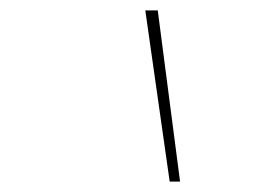

<svg xmlns="http://www.w3.org/2000/svg" viewBox="-20 -792 540 370"><path d="M307 -442 260 -772H284L327 -442Z"/></svg>

Font: Iosevka Thin
Style: Italic
Weight: 100
Italic angle: -9°
Monospace: yes
Designer: Belleve Invis
Foundry: Belleve Invis
Version: Version 32.5.0; ttfautohint (v1.8.4)